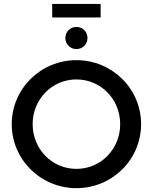

<svg xmlns="http://www.w3.org/2000/svg" viewBox="-20 -943 776 975"><path d="M245.1 -854.2H491V-922.9H245.1ZM368.1 -693.8C400 -693.8 424.3 -718.8 424.3 -750C424.3 -781.9 400 -806.2 368.1 -806.2C336.8 -806.2 311.8 -781.9 311.8 -750C311.8 -718.8 336.8 -693.8 368.1 -693.8ZM368.1 12.5C550 12.5 696.5 -132.6 696.5 -312.5C696.5 -492.4 550 -637.5 368.1 -637.5C186.8 -637.5 39.6 -492.4 39.6 -312.5C39.6 -132.6 186.8 12.5 368.1 12.5ZM368.1 -85.4C243.1 -85.4 145.8 -186.8 145.8 -312.5C145.8 -438.2 243.1 -539.6 368.1 -539.6C493.1 -539.6 590.3 -438.2 590.3 -312.5C590.3 -186.8 493.1 -85.4 368.1 -85.4Z"/></svg>

Font: Afacad Medium
Style: Regular
Weight: 500
Designer: Kristian Moeller
Foundry: Dicotype
Version: Version 1.000